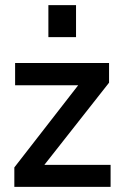

<svg xmlns="http://www.w3.org/2000/svg" viewBox="-20 -730 487 750"><path d="M36 0V-76L315 -435L336 -397H39V-484H406V-407L125 -50L107 -86H412V0ZM169 -585V-710H277V-585Z"/></svg>

Font: SUSE Medium
Style: Regular
Weight: 500
Designer: Rene Bieder
Foundry: SUSE
Version: Version 1.000